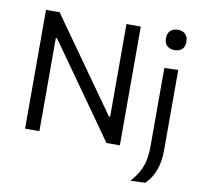

<svg xmlns="http://www.w3.org/2000/svg" viewBox="-96 -836 1201 1135"><g transform="rotate(10 504.5 -268.0)"><path d="M92.5 0Q92.5 -59.5 92.5 -114.5Q92.5 -169.5 92.5 -235.5V-474.5Q92.5 -542 92.5 -597.8Q92.5 -653.5 92.5 -713H174Q238 -623 297 -539.5Q356 -456 413.5 -375L568 -157H575.5V-474.5Q575.5 -542 575.5 -597.8Q575.5 -653.5 575.5 -713H661.5Q661.5 -653.5 661.5 -597.8Q661.5 -542 661.5 -474.5V-235.5Q661.5 -169.5 661.5 -114.5Q661.5 -59.5 661.5 0H581Q528 -75 469.5 -157.8Q411 -240.5 341 -339.5L185.5 -559H178.5V-235.5Q178.5 -169.5 178.5 -114.5Q178.5 -59.5 178.5 0ZM759 195Q788 163.5 806.2 130.8Q824.5 98 832.8 59.2Q841 20.5 841 -30.5V-219V-269Q841 -313.5 841 -351.2Q841 -389 841 -424.2Q841 -459.5 841 -496L924 -499Q924 -462 924 -426.2Q924 -390.5 924 -352.2Q924 -314 924 -269Q924 -211 924 -167.5Q924 -124 924 -88.5Q924 -53 924 -19Q924 18.5 918.8 50Q913.5 81.5 903.2 107.5Q893 133.5 879 154.5Q865 175.5 847.5 192ZM881 -610.5Q854 -610.5 837 -625.5Q820 -640.5 820 -671.5Q820 -702 837 -717.2Q854 -732.5 882 -732.5Q909.5 -732.5 926 -716.8Q942.5 -701 942.5 -671.5Q942.5 -640.5 926 -625.5Q909.5 -610.5 881 -610.5Z"/></g></svg>

Font: Commissioner Thin
Style: Regular
Weight: 400
Version: Version 1.000